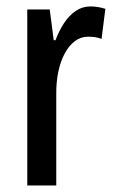

<svg xmlns="http://www.w3.org/2000/svg" viewBox="-20 -568 352 588"><path d="M256.8 -548.3Q268.1 -548.3 279.1 -546.6Q290 -544.9 302.7 -541L291 -448.7Q281.7 -452.6 271.7 -454.1Q261.7 -455.6 249.5 -455.6Q227.5 -455.6 209.5 -442.1Q191.4 -428.7 178.5 -404.8Q165.5 -380.9 158.7 -348.9Q151.9 -316.9 152.3 -279.3V0H63.5V-539.1H132.3L144.5 -444.8H149.9Q161.1 -474.6 176.5 -497.8Q191.9 -521 212.2 -534.7Q232.4 -548.3 256.8 -548.3Z"/></svg>

Font: Open Sans Condensed Medium
Style: Regular
Weight: 500
Width: 3
Designer: Monotype Design Team
Foundry: Monotype Imaging Inc.
Version: Version 3.000